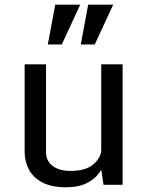

<svg xmlns="http://www.w3.org/2000/svg" viewBox="-20 -794 638 825"><path d="M264.2 10.7Q200.7 10.7 161.4 -10.3Q122.1 -31.2 104 -65.9Q85.9 -100.6 85.9 -141.6V-517.6H177.7V-141.1Q177.7 -102.5 206.1 -81.1Q234.4 -59.6 282.2 -59.6Q349.6 -59.6 382.3 -88.9Q415 -118.2 415 -150.9V-517.6H506.8V0H424.8L415 -64.9Q395.5 -30.3 358.2 -9.8Q320.8 10.7 264.2 10.7ZM327.1 -603 358.9 -773.9H466.3L387.2 -603ZM185.5 -603 217.3 -773.9H324.7L245.6 -603Z"/></svg>

Font: Monda
Style: Regular
Weight: 400
Designer: Vernon Adams
Foundry: Vernon Adams
Version: Version 2.100; ttfautohint (v1.8.3)